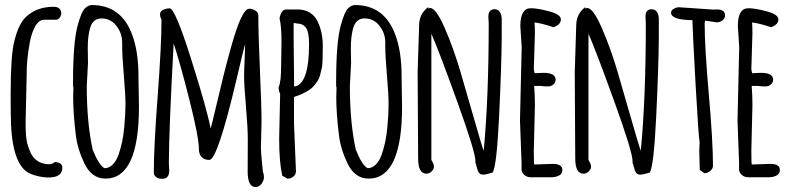

<svg xmlns="http://www.w3.org/2000/svg" viewBox="-20 -693 3145 765"><path d="M22.9 -241.7 22.5 -300.3V-324.2Q22.5 -471.7 37.1 -529.3Q54.7 -600.6 85.9 -627.9Q128.4 -666 193.4 -666Q209 -666 216.6 -658.7Q224.1 -651.4 224.1 -641.1Q224.1 -630.9 218 -622.8Q211.9 -614.7 202.6 -614.3H155.8Q135.3 -614.3 120.1 -587.9Q105.5 -561.5 98.6 -523.4Q85.9 -451.2 86.4 -403.8V-398.9L82 -206.1Q82 -145 88.6 -121.6Q95.2 -98.1 102.3 -83.7Q109.4 -69.3 119.1 -60.1Q141.6 -38.6 176.8 -38.6Q188.5 -38.6 198.2 -47.4Q210 -47.4 219.2 -42Q228.5 -36.6 228.5 -25.4Q228.5 14.2 173.3 14.2Q150.9 14.2 126.2 7.6Q101.6 1 89.4 -6.8Q22.9 -49.8 22.9 -241.7Z M271.5 -305.7 272.5 -343.8Q272.5 -348.6 271 -348.6V-366.7Q271 -523.9 289.1 -590.3Q304.2 -646.5 318.4 -659.7Q332.5 -672.9 346.2 -672.9Q462.4 -672.9 506.3 -555.7Q531.7 -488.3 531.7 -389.6V-382.3L533.7 -269Q533.7 18.6 400.4 18.6Q345.2 18.6 315.9 -42.5Q288.1 -101.1 281.7 -157.7Q271.5 -243.2 271.5 -305.7ZM330.6 -442.4 325.7 -350.1Q325.7 -205.1 349.1 -97.2Q374 -34.2 396.5 -22.9Q414.6 -22.9 429.2 -37.6Q443.8 -52.2 452.4 -76.9Q460.9 -101.6 466.8 -128.9Q472.2 -155.8 475.1 -186.5Q480 -239.7 480 -277.3Q480 -314.9 473.4 -392.6Q466.8 -470.2 466.8 -508.3V-525.9Q465.8 -562.5 442.9 -591.1Q419.9 -619.6 384.3 -619.6Q350.1 -619.6 338.9 -581.1Q329.6 -548.8 329.6 -501.5Z M966.8 -10.3 967.3 -138.2Q967.3 -182.6 960 -268.6Q952.6 -354.5 952.6 -384.3Q952.6 -414.1 954.6 -455.3Q956.5 -496.6 956.5 -517.1Q952.1 -503.9 922.9 -378.9Q846.7 -55.7 814 -55.7Q794.4 -55.7 783.4 -67.4Q772.5 -79.1 772.5 -98.6Q772.5 -146 735.1 -293.7Q697.8 -441.4 671.9 -520Q652.8 -167.5 652.8 -43.5Q652.8 -43.5 654.3 -13.7Q654.3 2.4 647.5 11Q640.6 19.5 626 19.5Q611.3 19.5 602.1 12.5Q592.8 5.4 592.8 -4.4Q592.8 -106.4 608.2 -310.1Q623.5 -513.7 623.5 -615.7Q617.7 -625 617.7 -636.5Q617.7 -647.9 629.9 -653.8Q642.1 -659.7 656.2 -659.7Q677.7 -659.7 741.2 -458.7Q804.7 -257.8 819.3 -180.7Q823.7 -195.3 837.6 -254.6Q851.6 -314 867.2 -377.9Q882.8 -442.4 901.4 -507.8Q943.4 -658.2 972.7 -658.2Q985.8 -658.2 997.6 -650.9Q1009.3 -643.6 1009.3 -630.9Q1009.3 -558.6 1015.6 -415Q1022 -271.5 1022 -206.5L1019.5 -101.1V-100.6Q1019.5 -89.4 1025.4 -29.3L1027.3 -9.8Q1031.7 1 1031.7 12.9Q1031.7 24.9 1022.5 38.6Q1013.2 52.2 998 52.2Q966.8 52.2 966.8 -10.3Z M1100.1 -432.1 1101.6 -527.3Q1101.6 -588.4 1093.8 -620.1Q1100.6 -655.3 1120.6 -655.3H1164.6Q1222.2 -655.3 1245.6 -607.4Q1266.1 -564.9 1266.1 -509.8Q1266.1 -439.9 1262.7 -424.1Q1259.3 -408.2 1255.4 -394Q1251.5 -379.9 1245.8 -371.1Q1240.2 -362.3 1231.4 -351.8Q1222.7 -341.3 1211.4 -334Q1186.5 -317.9 1151.4 -306.6V-199.7L1159.2 -10.3Q1159.2 2 1148.9 10.5Q1138.7 19 1125.5 19L1104.5 6.8Q1092.3 -48.3 1092.3 -140.1L1096.2 -318.4Q1090.3 -331.5 1090.3 -342.8V-346.2Q1100.1 -365.7 1100.1 -432.1ZM1149.9 -544.4 1151.9 -349.6V-348.1Q1211.4 -356 1211.4 -517.1Q1211.4 -564.5 1199.7 -581.5Q1187 -599.6 1160.6 -599.6Q1160.6 -601.1 1149.9 -601.1Z M1319.8 -305.7 1320.8 -343.8Q1320.8 -348.6 1319.3 -348.6V-366.7Q1319.3 -523.9 1337.4 -590.3Q1352.5 -646.5 1366.7 -659.7Q1380.9 -672.9 1394.5 -672.9Q1510.7 -672.9 1554.7 -555.7Q1580.1 -488.3 1580.1 -389.6V-382.3L1582 -269Q1582 18.6 1448.7 18.6Q1393.6 18.6 1364.3 -42.5Q1336.4 -101.1 1330.1 -157.7Q1319.8 -243.2 1319.8 -305.7ZM1378.9 -442.4 1374 -350.1Q1374 -205.1 1397.5 -97.2Q1422.4 -34.2 1444.8 -22.9Q1462.9 -22.9 1477.5 -37.6Q1492.2 -52.2 1500.7 -76.9Q1509.3 -101.6 1515.1 -128.9Q1520.5 -155.8 1523.4 -186.5Q1528.3 -239.7 1528.3 -277.3Q1528.3 -314.9 1521.7 -392.6Q1515.1 -470.2 1515.1 -508.3V-525.9Q1514.2 -562.5 1491.2 -591.1Q1468.3 -619.6 1432.6 -619.6Q1398.4 -619.6 1387.2 -581.1Q1377.9 -548.8 1377.9 -501.5Z M1644 -404.8 1649.9 -591.3Q1649.9 -637.7 1686.5 -665V-658.7Q1690.4 -661.1 1693.8 -661.1Q1717.3 -661.1 1752.4 -580.3Q1787.6 -499.5 1815.9 -402.8Q1844.2 -306.2 1872.3 -207.8Q1900.4 -109.4 1907.2 -92.3Q1927.2 -301.8 1927.2 -599.6L1925.8 -626.5Q1925.8 -656.2 1950.7 -656.2Q1964.8 -656.2 1971.9 -644.5Q1979 -632.8 1979 -617.2V-541.5Q1978 -423.8 1968.5 -227.3Q1959 -30.8 1942.9 -5.4Q1915.5 2.9 1905 2.9Q1894.5 2.9 1888.9 -4.2Q1883.3 -11.2 1879.9 -25.9Q1876.5 -40.5 1874 -45.4L1874.5 -49.8Q1874.5 -86.9 1802.7 -285.6Q1731 -484.4 1698.7 -559.1V-55.7Q1699.7 -53.7 1702.6 -48.8Q1709 -38.1 1709 -28.8Q1709 -19.5 1700 -10.3Q1690.9 -1 1678.7 -1Q1646 -1 1646 -62Z M2058.6 -504.9 2053.2 -589.4Q2053.2 -660.2 2095.2 -660.2Q2122.1 -660.2 2168.5 -647.7Q2214.8 -635.3 2214.8 -615.7Q2214.8 -595.2 2185.5 -584.5Q2139.2 -600.1 2109.9 -603.5Q2111.3 -582 2111.3 -560.5L2106.9 -417Q2106.9 -416 2109.9 -401.4L2145.5 -402.8Q2193.8 -402.8 2193.8 -375.5Q2193.8 -364.7 2185.1 -356.7Q2176.3 -348.6 2162.8 -348.6Q2149.4 -348.6 2133.8 -350.6H2108.4Q2111.3 -312.5 2111.3 -274.9Q2111.3 -274.9 2106.9 -93.8Q2106.9 -37.6 2108.9 -37.6L2182.6 -40Q2220.7 -40 2220.7 -15.6Q2220.7 -0.5 2207.5 6.3Q2194.3 13.2 2177.7 13.2H2093.3Q2080.1 13.2 2069.3 4.2Q2058.6 -4.9 2058.1 -17.6V-43.9L2051.8 -212.9Z M2270 -404.8 2275.9 -591.3Q2275.9 -637.7 2312.5 -665V-658.7Q2316.4 -661.1 2319.8 -661.1Q2343.3 -661.1 2378.4 -580.3Q2413.6 -499.5 2441.9 -402.8Q2470.2 -306.2 2498.3 -207.8Q2526.4 -109.4 2533.2 -92.3Q2553.2 -301.8 2553.2 -599.6L2551.8 -626.5Q2551.8 -656.2 2576.7 -656.2Q2590.8 -656.2 2597.9 -644.5Q2605 -632.8 2605 -617.2V-541.5Q2604 -423.8 2594.5 -227.3Q2585 -30.8 2568.8 -5.4Q2541.5 2.9 2531 2.9Q2520.5 2.9 2514.9 -4.2Q2509.3 -11.2 2505.9 -25.9Q2502.4 -40.5 2500 -45.4L2500.5 -49.8Q2500.5 -86.9 2428.7 -285.6Q2356.9 -484.4 2324.7 -559.1V-55.7Q2325.7 -53.7 2328.6 -48.8Q2335 -38.1 2335 -28.8Q2335 -19.5 2325.9 -10.3Q2316.9 -1 2304.7 -1Q2272 -1 2272 -62Z M2768.1 -16.1 2766.1 -92.8Q2766.1 -93.3 2767.6 -127Q2763.7 -139.6 2751.7 -352.5Q2739.7 -565.4 2738.8 -612.8Q2736.8 -612.8 2734.9 -612.8Q2653.8 -614.3 2653.8 -642.6Q2653.8 -651.9 2664.6 -658Q2675.3 -664.1 2685.5 -664.1Q2685.5 -664.1 2821.3 -654.8L2837.4 -655.3Q2868.7 -655.3 2868.7 -631.3Q2868.7 -619.1 2858.4 -611.6Q2848.1 -604 2835.4 -604L2789.6 -610.8L2787.6 -600.6Q2787.6 -505.9 2804.2 -316.9Q2820.8 -127.9 2820.8 -32.7Q2820.8 -21 2810.1 -12Q2799.3 -2.9 2786.6 -2.9Z M2925.3 -504.9 2919.9 -589.4Q2919.9 -660.2 2961.9 -660.2Q2988.8 -660.2 3035.2 -647.7Q3081.5 -635.3 3081.5 -615.7Q3081.5 -595.2 3052.2 -584.5Q3005.9 -600.1 2976.6 -603.5Q2978 -582 2978 -560.5L2973.6 -417Q2973.6 -416 2976.6 -401.4L3012.2 -402.8Q3060.5 -402.8 3060.5 -375.5Q3060.5 -364.7 3051.8 -356.7Q3043 -348.6 3029.5 -348.6Q3016.1 -348.6 3000.5 -350.6H2975.1Q2978 -312.5 2978 -274.9Q2978 -274.9 2973.6 -93.8Q2973.6 -37.6 2975.6 -37.6L3049.3 -40Q3087.4 -40 3087.4 -15.6Q3087.4 -0.5 3074.2 6.3Q3061 13.2 3044.4 13.2H2960Q2946.8 13.2 2936 4.2Q2925.3 -4.9 2924.8 -17.6V-43.9L2918.5 -212.9Z"/></svg>

Font: Amatic
Style: Bold
Weight: 700
Width: 3
Version: Version 2.000; ttfautohint (v0.92-dirty) -l 8 -r 50 -G 50 -x